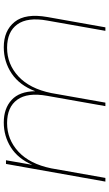

<svg xmlns="http://www.w3.org/2000/svg" viewBox="205 -798 592 1043"><g transform="rotate(-90 501.5 -276.0)"><path d="M856 0 912 -317Q931 -423 891 -478.5Q851 -534 764 -534Q675 -534 608.5 -472.5Q542 -411 518 -294L466 0H447L503 -317Q522 -423 482 -478.5Q442 -534 355 -534Q266 -534 199.5 -472.5Q133 -411 109 -294L57 0H37L133 -540H153L128 -397Q162 -475 223 -513.5Q284 -552 358 -552Q434 -552 480.5 -509.5Q527 -467 528 -381Q560 -466 624 -509Q688 -552 767 -552Q857 -552 904.5 -493Q952 -434 931 -315L875 0Z"/></g></svg>

Font: Poppins Thin
Style: Italic
Weight: 250
Italic angle: -10°
Designer: Ninad Kale (Devanagari), Jonny Pinhorn (Latin)
Foundry: Indian Type Foundry
Version: Version 3.200;PS 1.000;hotconv 16.6.54;makeotf.lib2.5.65590